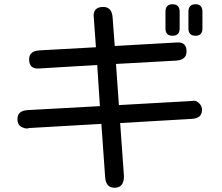

<svg xmlns="http://www.w3.org/2000/svg" viewBox="-20 -804 1040 898"><path d="M787.1 -784.2Q820.3 -784.2 820.3 -749V-670.9Q820.3 -636.7 787.1 -636.7Q753.9 -636.7 753.9 -670.9V-749Q753.9 -784.2 787.1 -784.2ZM894.5 -784.2Q926.8 -784.2 926.8 -749V-670.9Q926.8 -636.7 894.5 -636.7Q861.3 -636.7 861.3 -670.9V-749Q861.3 -784.2 894.5 -784.2ZM113.3 -204.1Q111.3 -203.1 106.4 -203.1Q94.7 -203.1 83 -209Q61.5 -218.8 61.5 -247.1Q61.5 -286.1 109.4 -289.1L447.3 -307.6L434.6 -500L157.2 -483.4Q116.2 -483.4 116.2 -526.4Q116.2 -565.4 164.1 -568.4L428.7 -583L418 -730.5Q418 -771.5 462.9 -771.5Q503.9 -771.5 506.8 -720.7L516.6 -588.9L809.6 -605.5Q852.5 -607.4 852.5 -563.5Q852.5 -523.4 803.7 -520.5L522.5 -504.9L536.1 -312.5L882.8 -332L884.8 -333H887.7Q899.4 -333 912.1 -320.3Q924.8 -307.6 924.8 -290Q924.8 -251 877.9 -248L542 -228.5L559.6 17.6V27.3Q556.6 74.2 515.6 74.2Q474.6 74.2 471.7 23.4L454.1 -224.6L115.2 -205.1Z"/></svg>

Font: FakePearl
Style: Regular
Weight: 400
Version: Version 1.2